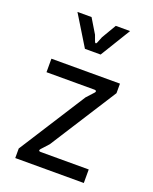

<svg xmlns="http://www.w3.org/2000/svg" viewBox="-141 -829 724 908"><g transform="rotate(20 221.5 -375.0)"><path d="M49 0H394V-68H152C144 -68 139 -72 148 -82L180 -117L394 -452V-500H49V-432H291C298 -432 304 -427 295 -418L263 -383L49 -48ZM182 -598H261L354 -750H282L239 -677L227 -647C224 -638 218 -638 215 -647L204 -677L160 -750H89Z"/></g></svg>

Font: Finlandica
Style: Regular
Weight: 400
Designer: Niklas Ekholm, Juho Hiilivirta, Jaakko Suomalainen
Foundry: Helsinki Type Studio
Version: Version 2.000;Glyphs 3.2 (3202)